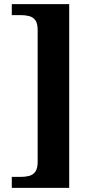

<svg xmlns="http://www.w3.org/2000/svg" viewBox="-20 -780 455 928"><path d="M37 128V75H80Q103 75 121.5 70Q140 65 151 49.5Q162 34 162 3V-635Q162 -667 151 -682Q140 -697 121.5 -702Q103 -707 80 -707H37V-760H314.5V128Z"/></svg>

Font: Noto Serif Hebrew
Style: Regular
Weight: 400
Designer: Monotype Design Team
Foundry: Monotype Imaging Inc.
Version: Version 2.003